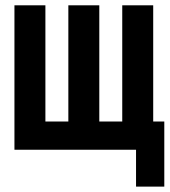

<svg xmlns="http://www.w3.org/2000/svg" viewBox="-20 -567 642 727"><path d="M495.1 139.6H602.1V-106.9H560.1V-546.9H442.9V-106.9H356V-546.9H238.8V-106.9H151.9V-546.9H34.7V0H495.1Z"/></svg>

Font: Hack
Style: Bold
Weight: 700
Monospace: yes
Designer: Christopher Simpkins
Foundry: Christopher Simpkins
Version: Version 2.010